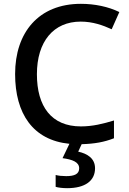

<svg xmlns="http://www.w3.org/2000/svg" viewBox="-20 -744 675 1004"><path d="M477 136C477 83 435 59 389 49L407 10C475 8 525 -1 576 -21V-114C520 -97 465 -83 403 -83C249 -83 173 -187 173 -356C173 -527 260 -631 402 -631C465 -631 518 -612 564 -591L604 -681C547 -709 475 -724 403 -724C181 -724 59 -573 59 -357C59 -150 152 -11 343 8L307 83C358 90 394 103 394 136C394 166 370 177 326 177C306 177 285 175 271 171V233C284 237 307 240 331 240C426 240 477 201 477 136Z"/></svg>

Font: Noto Sans Cherokee Medium
Style: Regular
Weight: 500
Designer: Monotype Design Team
Foundry: Monotype Imaging Inc.
Version: Version 2.001